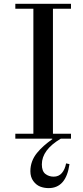

<svg xmlns="http://www.w3.org/2000/svg" viewBox="-20 -720 429 997"><path d="M59.6 0V-25.4H153.3V-674.8H59.6V-700.2H348.6V-674.8H254.9V-25.4H348.6V0H295.9Q197.3 58.1 197.3 133.8Q197.3 168.5 215.3 182.9Q233.4 197.3 258.8 197.3Q285.2 197.3 301.3 178.5Q317.4 159.7 323.2 128.4L340.8 132.3Q323.2 256.8 232.4 256.8Q209 256.8 188.5 248.8Q168 240.7 152.8 220Q137.7 199.2 137.7 168.9Q137.7 142.6 146.5 118.7Q155.3 94.7 172.1 74.2Q189 53.7 207.8 37.1Q226.6 20.5 252 2.4L250.5 0Z"/></svg>

Font: Theano Didot
Style: Regular
Weight: 400
Designer: Alexey Kryukov
Version: Version 2.0